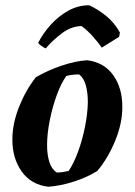

<svg xmlns="http://www.w3.org/2000/svg" viewBox="-20 -701 512 730"><path d="M163 9Q98 1 62.5 -49Q27 -99 27 -170Q27 -230 52 -293.5Q77 -357 116 -407Q160 -433 213 -451Q266 -469 311 -472Q376 -464 411 -414.5Q446 -365 445 -292Q445 -232 418 -166Q391 -100 350 -51Q312 -27 260.5 -10.5Q209 6 163 9ZM196 -45Q207 -45 219.5 -47Q232 -49 241 -51Q260 -79 276.5 -123.5Q293 -168 303 -218Q313 -268 314 -311Q314 -348 306.5 -376Q299 -404 281 -418Q253 -418 232 -412Q212 -384 195.5 -338.5Q179 -293 169 -242.5Q159 -192 159 -149Q159 -113 167.5 -85.5Q176 -58 196 -45ZM319 -681Q352 -666 383.5 -640.5Q415 -615 436 -577L433 -561L367 -520Q352 -541 332.5 -563Q313 -585 290 -602Q251 -601 215.5 -574.5Q180 -548 154 -517Q148 -519 138 -526Q128 -533 125 -538Q144 -575 173.5 -607.5Q203 -640 240 -660.5Q277 -681 319 -681Z"/></svg>

Font: Labrada
Style: Bold Italic
Weight: 700
Italic angle: -7°
Designer: Mercedes Jáuregui
Foundry: Omnibus-Type Team
Version: Version 1.000; ttfautohint (v1.8.4.7-5d5b)